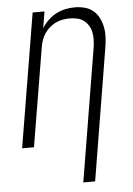

<svg xmlns="http://www.w3.org/2000/svg" viewBox="-62 -789 725 1050"><g transform="rotate(-5 300.0 -264.0)"><path d="M352 215 473 -517Q476 -538 476.5 -559Q477 -580 473 -599.5Q469 -619 458.5 -636Q448 -653 432.5 -664.5Q417 -676 397 -680.5Q377 -685 356 -685Q336 -685 316.5 -681.5Q297 -678 278.5 -669Q260 -660 244 -646Q228 -632 217 -615Q206 -598 199.5 -579Q193 -560 190 -540L100 0H35L157 -735H222L207 -644Q221 -667 241 -686.5Q261 -706 285.5 -719Q310 -732 336 -737.5Q362 -743 388 -743Q416 -743 443 -736Q470 -729 490 -712Q510 -695 522 -670.5Q534 -646 539 -619Q544 -592 542.5 -564Q541 -536 536 -507L417 215Z"/></g></svg>

Font: Iosevka SS04 Lt Ex Obl
Style: Regular
Weight: 300
Width: 7
Italic angle: -9°
Monospace: yes
Designer: Belleve Invis
Foundry: Belleve Invis
Version: Version 19.0.0; ttfautohint (v1.8.4)